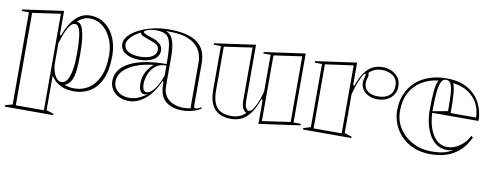

<svg xmlns="http://www.w3.org/2000/svg" viewBox="-61 -814 3358 1313"><g transform="rotate(10 1618.5 -157.5)"><path d="M10 200V190L60 176V-464H10V-475L295 -515V-352L303 -344Q310 -365 323.5 -394Q337 -423 358 -450.5Q379 -478 408.5 -496.5Q438 -515 476 -515Q537 -515 581 -482.5Q625 -450 649 -394.5Q673 -339 673 -270Q673 -166 643 -103.5Q613 -41 564 -13Q515 15 458 15Q403 15 368.5 -1.5Q334 -18 317 -37.5Q300 -57 295 -65V175L345 190V200ZM82 178H277V-492L82 -464ZM361 -33Q387 -33 402.5 -60Q418 -87 425.5 -134Q433 -181 433 -240Q433 -315 427.5 -358.5Q422 -402 411.5 -421Q401 -440 385 -440Q373 -440 362.5 -432Q352 -424 341 -406Q330 -388 319 -360Q308 -332 295 -291V-159Q295 -132 300 -109.5Q305 -87 314 -69.5Q323 -52 335 -42.5Q347 -33 361 -33ZM456 -5Q509 -5 553 -33Q597 -61 624 -119.5Q651 -178 651 -269Q651 -314 638.5 -355Q626 -396 603 -427.5Q580 -459 548 -477Q516 -495 476 -495Q454 -495 432 -484.5Q410 -474 393 -456Q395 -456 396.5 -456Q398 -456 399 -456Q417 -456 429.5 -431Q442 -406 448.5 -358Q455 -310 455 -240Q455 -175 450 -131Q445 -87 432 -60.5Q419 -34 394 -21Q393 -20 391 -19.5Q389 -19 386 -18Q400 -12 418 -8.5Q436 -5 456 -5Z M1024 -515Q1092 -515 1141 -503.5Q1190 -492 1222 -468Q1254 -444 1269 -408.5Q1284 -373 1284 -325V-32Q1284 -25 1286.5 -19.5Q1289 -14 1296 -14Q1302 -14 1312 -18Q1322 -22 1336 -30V-20Q1322 -10 1301 -2Q1280 6 1256 10.5Q1232 15 1209 15Q1137 15 1093 -20.5Q1049 -56 1049 -140Q1049 -142 1049 -143.5Q1049 -145 1049 -147.5Q1049 -150 1049 -154L1042 -160Q1024 -119 1001.5 -86.5Q979 -54 952.5 -31.5Q926 -9 897 3Q868 15 837 15Q798 15 768 0Q738 -15 720.5 -41Q703 -67 703 -101Q703 -185 794.5 -232Q886 -279 1049 -279Q1049 -366 1041.5 -412.5Q1034 -459 1010.5 -476.5Q987 -494 939 -494Q915 -494 896.5 -489.5Q878 -485 867.5 -479Q857 -473 857 -469Q857 -463 871 -456Q885 -449 922 -437Q995 -413 995 -364Q995 -321 956.5 -298Q918 -275 859 -275Q801 -275 763.5 -298Q726 -321 726 -364Q726 -392 750 -419Q774 -446 816 -467.5Q858 -489 911.5 -502Q965 -515 1024 -515ZM1049 -269Q1001 -269 972 -244Q943 -219 930 -184Q917 -149 917 -119Q917 -101 920.5 -89Q924 -77 930.5 -71Q937 -65 947 -65Q957 -65 969 -72Q981 -79 994.5 -94.5Q1008 -110 1022 -135.5Q1036 -161 1049 -198ZM837 -7Q869 -7 900 -20Q931 -33 957 -54Q951 -51 946 -50Q941 -49 936 -49Q919 -49 910 -59.5Q901 -70 898 -86.5Q895 -103 895 -119Q895 -165 916 -201.5Q937 -238 963 -258Q854 -246 789.5 -203.5Q725 -161 725 -101Q725 -74 739 -52.5Q753 -31 778.5 -19Q804 -7 837 -7ZM1004 -501Q1023 -494 1036 -480Q1049 -466 1056 -446Q1064 -424 1067.5 -394.5Q1071 -365 1071 -325V-130Q1071 -84 1092.5 -56Q1114 -28 1146.5 -16Q1179 -4 1210 -4Q1225 -4 1239 -5.5Q1253 -7 1264 -11Q1263 -13 1262.5 -19Q1262 -25 1262 -37V-325Q1262 -380 1238 -418Q1214 -456 1168 -476Q1141 -489 1110 -494Q1079 -499 1051.5 -500Q1024 -501 1004 -501ZM859 -297Q913 -297 943 -315Q973 -333 973 -364Q973 -390 950 -402Q927 -414 901 -422Q887 -427 874.5 -432Q862 -437 855 -440Q839 -449 839 -460Q812 -448 791.5 -431.5Q771 -415 759.5 -397.5Q748 -380 748 -364Q748 -333 777.5 -315Q807 -297 859 -297Z M1546 14Q1470 14 1431.5 -29.5Q1393 -73 1393 -161V-465H1343V-475L1628 -515V-126Q1628 -95 1637 -78Q1646 -61 1658 -61Q1671 -61 1685.5 -81Q1700 -101 1714 -135Q1728 -169 1738 -211V-465H1688V-475L1973 -515V-36H2023V-25L1738 15V-149L1730 -157Q1699 -68 1655 -27Q1611 14 1546 14ZM1953 -492 1758 -464V-8L1953 -36ZM1608 -492 1413 -464V-161Q1413 -80 1444.5 -43Q1476 -6 1546 -6Q1578 -6 1601.5 -16Q1625 -26 1644 -44Q1643 -45 1640.5 -46Q1638 -47 1634 -50Q1621 -61 1614.5 -79.5Q1608 -98 1608 -126Z M2045 0V-10L2095 -25V-464H2045V-475L2330 -515V-362L2338 -354Q2349 -385 2361.5 -411Q2374 -437 2387 -453Q2409 -484 2439.5 -499.5Q2470 -515 2510 -515Q2539 -515 2568 -503Q2597 -491 2616.5 -466Q2636 -441 2636 -402Q2636 -370 2620 -345Q2604 -320 2575.5 -306Q2547 -292 2509 -292Q2475 -292 2448.5 -304.5Q2422 -317 2407 -339Q2392 -361 2392 -389Q2392 -401 2394.5 -410.5Q2397 -420 2399.5 -428.5Q2402 -437 2402 -443Q2402 -450 2398 -450Q2392 -450 2383 -435Q2374 -420 2357 -381Q2351 -366 2344 -343.5Q2337 -321 2330 -295V-25L2380 -10V0ZM2310 -492 2115 -465V-20H2310ZM2510 -495Q2480 -495 2457.5 -486Q2435 -477 2418 -458Q2420 -455 2421 -451.5Q2422 -448 2422 -443Q2422 -436 2419.5 -428Q2417 -420 2414.5 -410.5Q2412 -401 2412 -389Q2412 -353 2437.5 -332.5Q2463 -312 2509 -312Q2560 -312 2588 -336Q2616 -360 2616 -402Q2616 -451 2583 -473Q2550 -495 2510 -495Z M2951 -515Q3044 -515 3102.5 -479Q3161 -443 3189 -386.5Q3217 -330 3217 -266H2891V-276L3000 -296Q3000 -364 2997.5 -410.5Q2995 -457 2984.5 -481Q2974 -505 2950 -505Q2930 -505 2918 -484Q2906 -463 2900.5 -413.5Q2895 -364 2895 -276Q2895 -239 2903 -200Q2911 -161 2928 -127.5Q2945 -94 2972.5 -73.5Q3000 -53 3039 -53Q3057 -53 3078.5 -60Q3100 -67 3120.5 -81Q3141 -95 3158 -114Q3175 -133 3185 -157L3199 -148Q3172 -92 3138 -59.5Q3104 -27 3067 -11Q3030 5 2995.5 10Q2961 15 2933 15Q2864 15 2812 -7.5Q2760 -30 2725.5 -67Q2691 -104 2673.5 -149.5Q2656 -195 2656 -240Q2656 -305 2678 -356Q2700 -407 2739.5 -442.5Q2779 -478 2833 -496.5Q2887 -515 2951 -515ZM2676 -240Q2676 -174 2710 -121Q2744 -68 2802.5 -36.5Q2861 -5 2933 -5Q2985 -5 3017.5 -13Q3050 -21 3083 -41Q3072 -37 3061 -35Q3050 -33 3039 -33Q2994 -33 2962.5 -56Q2931 -79 2912 -116Q2893 -153 2884 -195Q2875 -237 2875 -276Q2875 -359 2880 -411.5Q2885 -464 2899 -491Q2832 -483 2781.5 -451Q2731 -419 2703.5 -366Q2676 -313 2676 -240ZM3020 -286H3196Q3196 -337 3174.5 -380Q3153 -423 3109.5 -453Q3066 -483 3001 -491Q3012 -467 3016 -420Q3020 -373 3020 -286Z"/></g></svg>

Font: Kalnia Glaze Thin
Style: Regular
Weight: 100
Version: Version 1.110